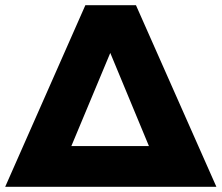

<svg xmlns="http://www.w3.org/2000/svg" viewBox="-34 -720 854 740"><path d="M800 0H-14L295 -700H490ZM241 -157H540L391 -516Z"/></svg>

Font: Montserrat Alternates ExtraBold
Style: Regular
Weight: 800
Designer: Julieta Ulanovsky
Foundry: Julieta Ulanovsky
Version: Version 7.200